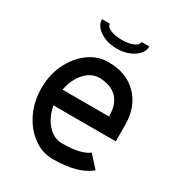

<svg xmlns="http://www.w3.org/2000/svg" viewBox="-167 -803 855 920"><g transform="rotate(30 260.5 -342.5)"><path d="M134.3 -305.2H391.6Q391.6 -349.6 378.4 -377Q365.2 -404.3 344.7 -418.5Q324.2 -432.6 301.8 -437.7Q279.3 -442.9 260.7 -442.9Q214.8 -442.9 180.2 -404.3Q145.5 -365.7 134.3 -305.2ZM479 -218.3H134.3Q145.5 -157.7 180.2 -119.4Q214.8 -81.1 260.7 -81.1Q320.8 -81.1 356.7 -91.3Q392.6 -101.6 406.2 -114.3L464.8 -49.8Q397.9 6.3 260.7 6.3Q200.7 6.3 151.4 -29.8Q102.1 -65.9 72.5 -127Q43 -188 43 -261.7Q43 -335.9 72.5 -396.7Q102.1 -457.5 151.4 -493.7Q200.7 -529.8 260.7 -529.8Q360.4 -529.8 419.7 -469Q479 -408.2 479 -306.6ZM260.3 -605.5Q206.1 -605.5 167.7 -630.9Q129.4 -656.2 129.4 -692.4H172.9Q172.9 -674.3 198.5 -664.1Q224.1 -653.8 260.3 -653.8Q296.4 -653.8 322 -664.1Q347.7 -674.3 347.7 -692.4H391.1Q391.1 -656.2 352.8 -630.9Q314.5 -605.5 260.3 -605.5Z"/></g></svg>

Font: Qaz
Style: Regular
Weight: 400
Designer: GGBotNet
Foundry: f0n7
Version: 0.70